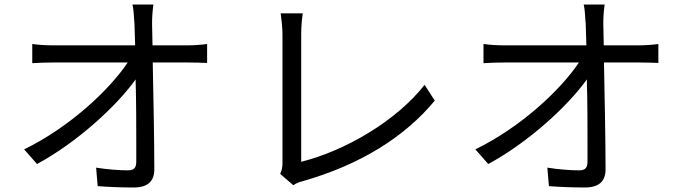

<svg xmlns="http://www.w3.org/2000/svg" viewBox="-20 -803 3040 851"><path d="M813 -602H656L654 -699C654 -727 656 -755 660 -783H567C574 -754 573 -723 576 -699C577 -676 578 -642 579 -602H215C183 -602 152 -604 123 -608V-523C154 -525 185 -526 216 -526H546C466 -406 290 -240 87 -141L144 -76C322 -172 498 -334 581 -451C584 -351 584 -240 584 -160V-88C584 -61 576 -48 547 -48C510 -48 454 -52 406 -60L413 22C462 26 522 28 573 28C634 28 664 1 664 -52C664 -178 660 -376 657 -526H816C840 -526 875 -525 898 -524V-608C878 -605 840 -602 813 -602Z M1222 -32 1280 18C1295 7 1311 3 1322 0C1577 -73 1774 -196 1907 -357L1862 -427C1736 -266 1508 -134 1315 -86V-653C1315 -682 1318 -719 1322 -744H1224C1227 -725 1232 -679 1232 -653V-81C1232 -61 1229 -48 1222 -32Z M2813 -602H2656L2654 -699C2654 -727 2656 -755 2660 -783H2567C2574 -754 2573 -723 2576 -699C2577 -676 2578 -642 2579 -602H2215C2183 -602 2152 -604 2123 -608V-523C2154 -525 2185 -526 2216 -526H2546C2466 -406 2290 -240 2087 -141L2144 -76C2322 -172 2498 -334 2581 -451C2584 -351 2584 -240 2584 -160V-88C2584 -61 2576 -48 2547 -48C2510 -48 2454 -52 2406 -60L2413 22C2462 26 2522 28 2573 28C2634 28 2664 1 2664 -52C2664 -178 2660 -376 2657 -526H2816C2840 -526 2875 -525 2898 -524V-608C2878 -605 2840 -602 2813 -602Z"/></svg>

Font: Spoqa Han Sans Neo
Style: Regular
Weight: 400
Designer: [Spoqa Han Sans Neo] Dong-huui Kim ___ Younghwa Kang ___ Yujin Lee ___ [Noto Sans] Ryoko NISHIZUKA ____ (kana & ideograp
Foundry: Spoqa (http://www.spoqa-han-sans.com)
Version: Version 1.100;hotconv 1.0.109;makeotfexe 2.5.65596